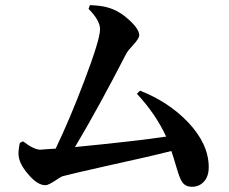

<svg xmlns="http://www.w3.org/2000/svg" viewBox="-20 -735 875 735"><path d="M715 -20Q689 -20 677 -39Q668 -51 655 -96Q644 -134 636 -157Q563 -138 380 -98Q252 -69 222 -61Q213 -59 192 -44Q165 -26 154 -26Q123 -26 88 -68Q53 -108 51 -142Q50 -157 54 -179Q55 -185 56 -188L68 -194Q110 -162 134 -162Q138 -162 161 -164Q181 -165 193 -166Q247 -278 303 -426Q363 -584 363 -623Q363 -657 319 -701L324 -715Q326 -715 332 -715Q373 -713 397 -705Q439 -692 476 -657Q513 -623 513 -600Q513 -588 490 -563Q470 -542 463 -529Q356 -321 267 -172Q501 -195 616 -212Q576 -299 504 -376L516 -388Q625 -345 699 -268Q779 -184 779 -95Q779 -59 760 -39Q742 -20 715 -20Z"/></svg>

Font: GenRyuMin TW B
Style: Regular
Weight: 700
Version: Version 1.501;PS 1;hotconv 16.6.51;makeotf.lib2.5.65220